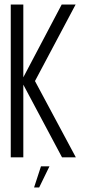

<svg xmlns="http://www.w3.org/2000/svg" viewBox="-20 -695 378 848"><path d="M27.5 0H83V-321L254 0H315L134.5 -337L314 -675H252.5L83 -353.5V-675H27.5ZM130.5 133H153L198.5 39.5H161Z"/></svg>

Font: Anybody Condensed Light
Style: Regular
Weight: 300
Width: 3
Designer: Tyler Finck
Foundry: Etcetera Type Company
Version: Version 1.113;gftools[0.9.25]